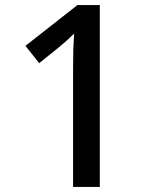

<svg xmlns="http://www.w3.org/2000/svg" viewBox="-20 -734 612 754"><path d="M372 0H267V-474Q267 -511 268 -542Q269 -573 271 -602Q258 -589 244 -576.5Q230 -564 212 -549L134 -486L80 -554L284 -714H372Z"/></svg>

Font: Noto Sans Ol Chiki Medium
Style: Regular
Weight: 500
Designer: Monotype Design Team, Lewis McGuffie
Foundry: Monotype Imaging Inc.
Version: Version 2.003; ttfautohint (v1.8.4.7-5d5b)